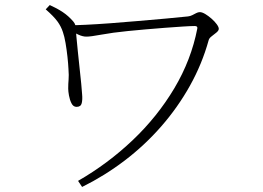

<svg xmlns="http://www.w3.org/2000/svg" viewBox="-20 -720 1040 760"><path d="M177 -700Q206 -687 228.5 -672Q251 -657 270 -635Q276 -628 278 -621Q280 -614 280 -605Q280 -598 282.5 -574Q285 -550 288 -517.5Q291 -485 295 -451Q299 -417 301.5 -389Q304 -361 305 -347Q307 -326 303.5 -311.5Q300 -297 283 -297Q270 -297 263 -311Q256 -325 253 -342Q250 -359 250 -369Q250 -389 251.5 -405Q253 -421 251 -447Q250 -468 247 -495.5Q244 -523 239.5 -549.5Q235 -576 229 -593Q222 -615 207.5 -635Q193 -655 161 -683ZM259 -620Q279 -620 321 -622Q363 -624 417 -628Q471 -632 528 -637Q585 -642 636.5 -646.5Q688 -651 724 -655Q733 -656 741 -660Q749 -664 756.5 -668Q764 -672 771 -672Q780 -672 792.5 -664.5Q805 -657 817.5 -646Q830 -635 838 -624Q846 -613 846 -606Q846 -599 837 -591.5Q828 -584 818 -576.5Q808 -569 806 -561Q780 -467 732 -381Q684 -295 618.5 -220Q553 -145 473.5 -84.5Q394 -24 305 20L289 -4Q407 -72 505 -165Q603 -258 670 -370.5Q737 -483 761 -607Q762 -612 759.5 -614.5Q757 -617 751 -617Q736 -617 704.5 -615Q673 -613 633.5 -610Q594 -607 554.5 -603.5Q515 -600 485 -597Q425 -591 382 -583Q339 -575 322 -575Q307 -575 290 -583Q273 -591 259 -599Z"/></svg>

Font: Noto Serif SC
Style: Regular
Weight: 200
Designer: Ryoko NISHIZUKA 西塚涼子 (kana & ideographs); Frank Grießhammer (Latin, Greek & Cyrillic); Wenlong ZHANG 张文龙 (bopomofo); San
Foundry: Adobe
Version: Version 2.001;hotconv 1.1.0;makeotfexe 2.6.0